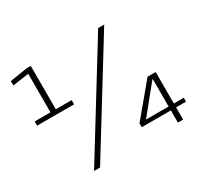

<svg xmlns="http://www.w3.org/2000/svg" viewBox="-141 -871 1122 1063"><g transform="rotate(-30 420.0 -339.5)"><path d="M30 -375H266.5V-402H165V-679H137L27.5 -661.5V-633.5L131 -648.5V-402H30ZM177.5 0H216L631.5 -674H593ZM713.5 0H747V-78H810.5V-103H747V-304H695L527.5 -103V-78H713.5ZM569 -103 712 -279 713.5 -279.5V-103Z"/></g></svg>

Font: Anybody Light
Style: Regular
Weight: 300
Designer: Tyler Finck
Foundry: Etcetera Type Company
Version: Version 1.111; ttfautohint (v1.8.4)